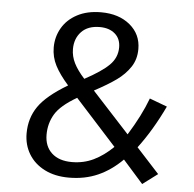

<svg xmlns="http://www.w3.org/2000/svg" viewBox="-51 -752 825 816"><g transform="rotate(5 361.0 -344.0)"><path d="M519 -558Q519 -514 497 -481Q475 -448 439.5 -422.5Q404 -397 346 -366L505 -193Q558 -278 586 -353L661 -325Q611 -220 552 -142L649 -36L585 12L499 -85Q451 -37 395.5 -12.5Q340 12 272 12Q212 12 168 -10.5Q124 -33 100.5 -72Q77 -111 77 -160Q77 -225 111.5 -275Q146 -325 235 -378Q197 -421 178.5 -457Q160 -493 160 -534Q160 -579 182 -617Q204 -655 246.5 -677.5Q289 -700 348 -700Q424 -700 471.5 -660.5Q519 -621 519 -558ZM242 -534Q242 -503 256.5 -474Q271 -445 301 -412Q372 -450 404.5 -482Q437 -514 437 -558Q437 -595 412.5 -616Q388 -637 348 -637Q297 -637 269.5 -608Q242 -579 242 -534ZM162 -162Q162 -112 193 -83.5Q224 -55 279 -55Q329 -55 371.5 -75.5Q414 -96 454 -135L278 -329Q209 -289 185.5 -249.5Q162 -210 162 -162Z"/></g></svg>

Font: Fira Sans TEST Book
Style: Italic
Weight: 350
Italic angle: -8°
Designer: Carrois Corporate & Edenspiekermann AG
Foundry: Carrois Corporate GbR & Edenspiekermann AG
Version: Version 4.201